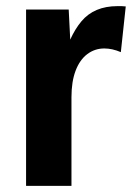

<svg xmlns="http://www.w3.org/2000/svg" viewBox="-20 -606 430 626"><path d="M65 0V-575H204L213 -398H183Q204 -487 245.5 -536.5Q287 -586 363 -586Q370 -586 376.5 -586Q383 -586 390 -585L374 -436Q346 -448 320 -448Q289 -448 264.5 -429.5Q240 -411 226.5 -375.5Q213 -340 213 -289V0Z"/></svg>

Font: Yaldevi ExtraLight
Style: Bold
Weight: 700
Version: Version 1.100